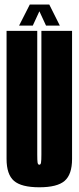

<svg xmlns="http://www.w3.org/2000/svg" viewBox="-20 -809 343 834"><path d="M150.8 4.5Q72.8 4.5 40.6 -23.5Q8.5 -51.5 8.5 -118.5V-675H141.8V-137Q141.8 -112.5 143.2 -103Q144.8 -93.5 150.8 -93.5Q156.8 -93.5 158.2 -103Q159.8 -112.5 159.8 -137V-675H293V-118.5Q293 -51.5 260.9 -23.5Q228.8 4.5 150.8 4.5ZM62.9 -697.8 109.4 -789.2H194.1L239.9 -697.8H179.9L151.1 -760L122.4 -697.8Z"/></svg>

Font: Anybody UltraCondensed Thin
Style: Regular
Weight: 100
Width: 1
Designer: Tyler Finck
Foundry: Etcetera Type Company
Version: Version 1.110